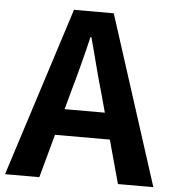

<svg xmlns="http://www.w3.org/2000/svg" viewBox="-57 -789 754 837"><g transform="rotate(5 320.5 -370.0)"><path d="M230 -305 252 -386C274 -463 296 -547 315 -628H319C341 -548 361 -463 384 -386L406 -305ZM490 0H645L407 -740H233L-4 0H146L198 -190H438Z"/></g></svg>

Font: Noto Sans CJK KR Bold
Style: Regular
Weight: 700
Designer: Ryoko NISHIZUKA (kana & ideographs); Paul D. Hunt (Latin, Greek & Cyrillic); Wenlong ZHANG (bopomofo); Sandoll Communica
Foundry: Adobe Systems Incorporated
Version: Version 1.004;PS 1.004;hotconv 1.0.82;makeotf.lib2.5.63406